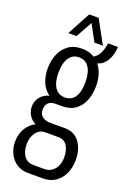

<svg xmlns="http://www.w3.org/2000/svg" viewBox="-170 -782 695 1027"><g transform="rotate(20 177.0 -268.5)"><path d="M132 186Q96 186 68.5 168.5Q41 151 25.5 120Q10 89 10 52Q10 9 29.5 -24Q49 -57 82 -73Q56 -85 43 -108Q30 -131 30 -155Q30 -187 48.5 -210Q67 -233 99 -242Q68 -264 54 -299.5Q40 -335 40 -374Q40 -419 55 -456Q70 -493 100.5 -515.5Q131 -538 178 -538Q200 -538 217.5 -533Q235 -528 248 -519Q268 -529 280.5 -552.5Q293 -576 298 -612H354Q353 -583 343.5 -557Q334 -531 318 -514Q302 -497 280 -492Q299 -467 307.5 -437.5Q316 -408 316 -375Q316 -330 301.5 -293Q287 -256 257 -234Q227 -212 181 -212H139Q118 -212 104 -198.5Q90 -185 90 -159Q90 -133 108 -120Q126 -107 152 -107H235Q291 -107 320 -66.5Q349 -26 349 33Q349 76 333.5 110.5Q318 145 288.5 165.5Q259 186 216 186ZM146 136H208Q232 136 250 123Q268 110 277 89Q286 68 286 43Q286 1 269.5 -24.5Q253 -50 220 -50H146Q112 -50 92.5 -23Q73 4 73 43Q73 84 91.5 110Q110 136 146 136ZM178 -261Q216 -261 235.5 -290Q255 -319 255 -374Q255 -429 235.5 -459Q216 -489 178 -489Q142 -489 122 -459Q102 -429 102 -374Q102 -338 111 -312.5Q120 -287 137 -274Q154 -261 178 -261ZM79 -591 150 -723H204L276 -591H228L162 -712H193L126 -591Z"/></g></svg>

Font: Archivo ExtraCondensed Light
Style: Regular
Weight: 300
Width: 2
Designer: Hector Gatti
Foundry: Omnibus-Type
Version: Version 2.001